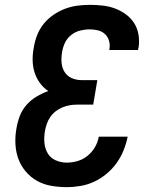

<svg xmlns="http://www.w3.org/2000/svg" viewBox="-20 -763 640 791"><path d="M255 8Q223 8 191 2.5Q159 -3 132.5 -18Q106 -33 86 -56.5Q66 -80 55.5 -109Q45 -138 43.5 -170.5Q42 -203 48 -235Q52 -260 61.5 -285Q71 -310 89 -330.5Q107 -351 130.5 -365Q154 -379 179 -388Q159 -401 144.5 -421Q130 -441 122.5 -464.5Q115 -488 114.5 -514Q114 -540 119 -566Q123 -592 132.5 -617Q142 -642 159 -663.5Q176 -685 199 -701Q222 -717 247 -726.5Q272 -736 298 -739.5Q324 -743 350 -743Q377 -743 403.5 -740Q430 -737 454 -728Q478 -719 498.5 -704Q519 -689 532.5 -668Q546 -647 550.5 -620.5Q555 -594 551 -568Q550 -565 549.5 -562.5Q549 -560 549 -557H430Q430 -558 430.5 -559.5Q431 -561 431 -562Q434 -579 429 -595.5Q424 -612 412 -623Q400 -634 383.5 -638Q367 -642 350 -642Q330 -642 310 -637Q290 -632 273.5 -619Q257 -606 248 -587.5Q239 -569 236 -549Q232 -528 233.5 -506.5Q235 -485 245.5 -467.5Q256 -450 275 -441.5Q294 -433 315 -433H381L364 -332H299Q283 -332 268 -329.5Q253 -327 238 -321Q223 -315 210 -305Q197 -295 187.5 -281.5Q178 -268 173 -253Q168 -238 165 -223Q161 -199 163 -175Q165 -151 176.5 -131.5Q188 -112 209.5 -102.5Q231 -93 255 -93Q277 -93 299.5 -99.5Q322 -106 340.5 -121Q359 -136 371 -156.5Q383 -177 387 -200H506Q500 -171 489 -143.5Q478 -116 460.5 -91.5Q443 -67 419 -47Q395 -27 368 -14.5Q341 -2 312 3Q283 8 255 8Z"/></svg>

Font: Iosevka Curly Extended Oblique
Style: Bold
Weight: 700
Width: 7
Italic angle: -9°
Monospace: yes
Designer: Belleve Invis
Foundry: Belleve Invis
Version: Version 11.1.0; ttfautohint (v1.8.3)